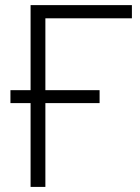

<svg xmlns="http://www.w3.org/2000/svg" viewBox="-20 -734 548 754"><path d="M100.1 -713.9V-379.9H21V-329.1H100.1V0H158.2V-329.1H371.1V-379.9H158.2V-662.1H498V-713.9Z"/></svg>

Font: Noto Reveo Sans
Style: Regular
Weight: 300
Designer: Monotype Design Team
Foundry: Monotype Imaging Inc.
Version: Version 2.007